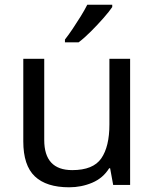

<svg xmlns="http://www.w3.org/2000/svg" viewBox="-20 -786 658 816"><path d="M533 -536V0H461L448 -71H444Q418 -29 372 -9.5Q326 10 274 10Q177 10 128 -36.5Q79 -83 79 -185V-536H168V-191Q168 -63 287 -63Q376 -63 410.5 -113Q445 -163 445 -257V-536ZM457 -756Q445 -738 420 -709.5Q395 -681 366.5 -652.5Q338 -624 314 -606H256V-618Q271 -637 288.5 -663Q306 -689 323 -716.5Q340 -744 351 -766H457Z"/></svg>

Font: Noto Sans Marchen
Style: Regular
Weight: 400
Designer: Monotype Design Team
Foundry: Monotype Imaging Inc.
Version: Version 2.003; ttfautohint (v1.8.4.7-5d5b)